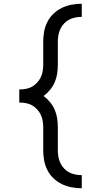

<svg xmlns="http://www.w3.org/2000/svg" viewBox="-20 -853 540 1026"><path d="M417 153Q390 153 363 148Q336 143 311 131Q286 119 266 100Q246 81 233.5 56.5Q221 32 216 5Q211 -22 211 -50V-173Q211 -190 208 -207.5Q205 -225 197.5 -240.5Q190 -256 178 -269Q166 -282 150.5 -290.5Q135 -299 117.5 -302Q100 -305 83 -305V-375Q100 -375 117.5 -378Q135 -381 150.5 -389.5Q166 -398 178 -411Q190 -424 197.5 -439.5Q205 -455 208 -472.5Q211 -490 211 -507V-630Q211 -658 216 -685Q221 -712 233.5 -736.5Q246 -761 266 -780Q286 -799 311 -811Q336 -823 363 -828Q390 -833 417 -833V-763Q400 -763 382.5 -759.5Q365 -756 349.5 -748Q334 -740 322 -727Q310 -714 302.5 -698Q295 -682 292 -665Q289 -648 289 -630V-507Q289 -483 285.5 -459.5Q282 -436 272.5 -414Q263 -392 247.5 -373Q232 -354 213 -340Q232 -326 247.5 -307Q263 -288 272.5 -266Q282 -244 285.5 -220.5Q289 -197 289 -173V-50Q289 -32 292 -15Q295 2 302.5 18Q310 34 322 47Q334 60 349.5 68Q365 76 382.5 79.5Q400 83 417 83Z"/></svg>

Font: iosevka_custom_sans_ss08
Style: Regular
Weight: 400
Designer: Belleve Invis
Foundry: Belleve Invis
Version: Version 10.3.0; ttfautohint (v1.8.3)